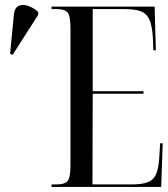

<svg xmlns="http://www.w3.org/2000/svg" viewBox="-20 -740 664 760"><path d="M184 0V-10H205Q235 -10 247 -23Q259 -36 259 -86V-626Q259 -677 247.5 -690.5Q236 -704 205 -704H184V-714H592L597 -541H587L585 -593Q582 -638 571.5 -662Q561 -686 538 -695Q515 -704 472 -704H347V-379H548V-369H347L346 -10H500Q542 -10 564.5 -18.5Q587 -27 597 -49Q607 -71 610 -110L614 -173H624L618 0ZM30 -523 20 -527 35 -683Q38 -709 53.5 -716.5Q69 -724 90.5 -717Q112 -710 131 -693V-681Z"/></svg>

Font: Noto Serif Display ExtraCondensed
Style: Regular
Weight: 400
Width: 2
Designer: Monotype Design Team
Foundry: Monotype Imaging Inc.
Version: Version 2.009